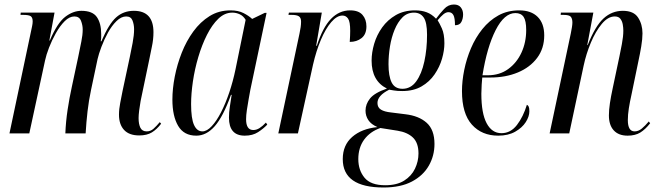

<svg xmlns="http://www.w3.org/2000/svg" viewBox="-20 -592 2927 852"><path d="M598 9Q553 9 530.5 -15.5Q508 -40 508 -83Q508 -108 513.5 -135.5Q519 -163 524 -189L556 -339Q562 -367 568.5 -401.5Q575 -436 575 -462Q575 -483 568 -501Q561 -519 540 -519Q518 -519 497 -498.5Q476 -478 459 -447Q442 -416 430 -384Q418 -352 413 -330L384 -193Q374 -146 368.5 -98.5Q363 -51 360 0H270Q272 -52 280 -105Q288 -158 299 -208L327 -339Q335 -379 341 -408Q347 -437 347 -461Q347 -480 339.5 -499.5Q332 -519 310 -519Q288 -519 267 -498Q246 -477 228 -445Q210 -413 197.5 -380.5Q185 -348 180 -324L110 0H22L117 -450Q120 -464 122.5 -476Q125 -488 125 -497Q125 -514 116.5 -520Q108 -526 82 -526H71L72 -536H222L199 -412H201Q234 -490 269 -517Q304 -544 341 -544Q391 -544 410 -516Q429 -488 429 -442Q429 -435 429 -426Q429 -417 427 -409H430Q463 -486 495.5 -515Q528 -544 574 -544Q661 -544 661 -449Q661 -417 654 -385Q647 -353 642 -326L604 -144Q600 -122 597.5 -101.5Q595 -81 595 -68Q595 -41 603 -25Q611 -9 631 -9Q648 -9 661 -20.5Q674 -32 689 -50L695 -43Q676 -18 654 -4.5Q632 9 598 9Z M851 10Q796 10 770.5 -33.5Q745 -77 745 -150Q745 -198 755.5 -252Q766 -306 786.5 -358Q807 -410 838 -452.5Q869 -495 910 -520.5Q951 -546 1003 -546Q1037 -546 1060.5 -534Q1084 -522 1099 -508L1155 -535H1163L1091 -194Q1088 -177 1083.5 -152.5Q1079 -128 1075.5 -104Q1072 -80 1072 -63Q1072 -15 1104 -15Q1118 -15 1131.5 -23.5Q1145 -32 1160 -48L1166 -39Q1149 -21 1125 -5.5Q1101 10 1066 10Q996 10 996 -70Q996 -94 1000 -119Q1004 -144 1008 -171H1005Q970 -74 933 -32Q896 10 851 10ZM878 -9Q898 -9 919.5 -32Q941 -55 961 -94Q981 -133 997.5 -182Q1014 -231 1025 -284L1070 -504Q1060 -521 1044 -528.5Q1028 -536 1011 -536Q977 -536 949 -509Q921 -482 898.5 -437.5Q876 -393 860 -339Q844 -285 836 -230.5Q828 -176 828 -130Q828 -66 841 -37.5Q854 -9 878 -9Z M1309 -443Q1316 -474 1316 -496Q1316 -513 1306.5 -519.5Q1297 -526 1274 -526H1260L1262 -536H1408L1383 -389H1386Q1412 -470 1448.5 -508Q1485 -546 1534 -546Q1571 -546 1588.5 -526Q1606 -506 1606 -475Q1606 -440 1584.5 -423Q1563 -406 1532 -406Q1533 -422 1533.5 -433.5Q1534 -445 1534 -455Q1534 -496 1524.5 -509.5Q1515 -523 1500 -523Q1475 -523 1450 -494Q1425 -465 1404 -415.5Q1383 -366 1369 -305L1302 0H1215Z M1682 240Q1501 240 1501 114Q1501 52 1543 15.5Q1585 -21 1655 -28Q1627 -40 1614.5 -59Q1602 -78 1602 -101Q1602 -130 1622 -155Q1642 -180 1697 -199Q1629 -233 1629 -323Q1629 -359 1640.5 -398Q1652 -437 1676 -470.5Q1700 -504 1736.5 -525Q1773 -546 1822 -546Q1851 -546 1873.5 -537.5Q1896 -529 1915 -509Q1932 -532 1950.5 -552Q1969 -572 1994 -572Q2015 -572 2025 -559Q2035 -546 2035 -528Q2035 -510 2027.5 -495Q2020 -480 1999 -480Q1999 -512 1992 -525Q1985 -538 1970 -538Q1959 -538 1947.5 -528.5Q1936 -519 1922 -502Q1930 -490 1941 -465.5Q1952 -441 1952 -400Q1952 -368 1941.5 -331.5Q1931 -295 1908.5 -262Q1886 -229 1850.5 -208.5Q1815 -188 1765 -188Q1743 -188 1728.5 -190.5Q1714 -193 1707 -194Q1655 -168 1655 -135Q1655 -115 1670.5 -105.5Q1686 -96 1715 -93L1779 -85Q1839 -78 1873.5 -47Q1908 -16 1908 47Q1908 99 1883 143Q1858 187 1808 213.5Q1758 240 1682 240ZM1766 -198Q1803 -198 1827 -231Q1851 -264 1863 -319Q1875 -374 1875 -438Q1875 -493 1860 -514.5Q1845 -536 1817 -536Q1787 -536 1766 -515Q1745 -494 1731 -460Q1717 -426 1710.5 -386Q1704 -346 1704 -307Q1704 -254 1718 -226Q1732 -198 1766 -198ZM1689 230Q1741 230 1773.5 209.5Q1806 189 1821.5 156.5Q1837 124 1837 89Q1837 42 1812.5 18.5Q1788 -5 1744 -12L1668 -24Q1622 -8 1596 27.5Q1570 63 1570 114Q1570 163 1597.5 196.5Q1625 230 1689 230Z M2191 10Q2118 10 2074 -39Q2030 -88 2030 -188Q2030 -232 2040 -281.5Q2050 -331 2070 -378Q2090 -425 2120.5 -463Q2151 -501 2191.5 -523.5Q2232 -546 2284 -546Q2337 -546 2366 -517Q2395 -488 2395 -435Q2395 -377 2363.5 -335Q2332 -293 2278 -270.5Q2224 -248 2156 -248H2120Q2119 -241 2117.5 -217Q2116 -193 2116 -176Q2116 -89 2139.5 -45Q2163 -1 2205 -1Q2246 -1 2274 -37.5Q2302 -74 2318 -127Q2323 -125 2326 -119Q2329 -113 2329 -98Q2329 -75 2313 -50Q2297 -25 2266 -7.5Q2235 10 2191 10ZM2145 -258Q2197 -258 2235 -285.5Q2273 -313 2294 -358.5Q2315 -404 2315 -459Q2315 -500 2303.5 -517Q2292 -534 2267 -534Q2218 -534 2179.5 -458.5Q2141 -383 2121 -258Z M2765 10Q2725 10 2703.5 -13.5Q2682 -37 2682 -80Q2682 -104 2686.5 -134Q2691 -164 2699 -201L2729 -343Q2733 -362 2739.5 -396Q2746 -430 2746 -456Q2746 -469 2743.5 -483.5Q2741 -498 2733 -508.5Q2725 -519 2708 -519Q2678 -519 2650.5 -486Q2623 -453 2602 -403Q2581 -353 2570 -301L2506 0H2419L2513 -444Q2516 -459 2518 -471.5Q2520 -484 2520 -492Q2520 -509 2513 -517.5Q2506 -526 2480 -526H2468L2469 -536H2613L2586 -392H2588Q2621 -476 2658 -510Q2695 -544 2744 -544Q2792 -544 2811.5 -514Q2831 -484 2831 -444Q2831 -419 2825.5 -386Q2820 -353 2813 -321L2782 -171Q2775 -140 2770.5 -111.5Q2766 -83 2766 -59Q2766 -9 2796 -9Q2813 -9 2828 -21.5Q2843 -34 2859 -53L2865 -45Q2844 -18 2821.5 -4Q2799 10 2765 10Z"/></svg>

Font: Noto Serif Display ExtraCondensed
Style: Italic
Weight: 400
Width: 2
Italic angle: -12°
Designer: Monotype Design Team
Foundry: Monotype Imaging Inc.
Version: Version 2.009